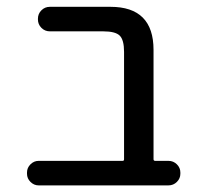

<svg xmlns="http://www.w3.org/2000/svg" viewBox="-20 -567 595 566"><path d="M345.7 -414.1Q345.7 -449.2 333 -461.9Q320.3 -474.6 284.2 -474.6H127Q112.3 -474.6 102.1 -484.9Q91.8 -495.1 91.8 -509.8V-511.7Q91.8 -526.4 102.1 -536.6Q112.3 -546.9 127 -546.9H305.7Q432.6 -546.9 432.6 -419.9V-97.7Q432.6 -92.8 437.5 -92.8H476.6Q491.2 -92.8 501.5 -82.5Q511.7 -72.3 511.7 -58.6V-54.7Q511.7 -41 501.5 -30.8Q491.2 -20.5 476.6 -20.5H93.8Q80.1 -20.5 69.8 -30.8Q59.6 -41 59.6 -54.7V-58.6Q59.6 -72.3 69.8 -82.5Q80.1 -92.8 93.8 -92.8H341.8Q345.7 -92.8 345.7 -97.7Z"/></svg>

Font: Gen Jyuu GothicL Regular
Style: Regular
Weight: 400
Designer: [Source Han Sans]
Ryoko NISHIZUKA  (kana & ideographs); Paul D. Hunt (Latin, Greek & Cyrillic); Wenlong ZHANG  (bopomofo
Version: Version 1.002.20150607